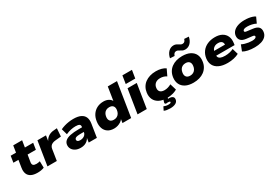

<svg xmlns="http://www.w3.org/2000/svg" viewBox="78 -2009 4996 3462"><g transform="rotate(-30 2576.0 -278.0)"><path d="M311 11Q229 11 178.5 -15.5Q128 -42 109 -92Q90 -142 101 -211L125 -364H20L41 -498H152L174 -637H359L337 -498H509L488 -364H316L292 -218Q286 -175 305.5 -156.5Q325 -138 373 -138Q391 -138 409.5 -141Q428 -144 446 -149L449 -14Q418 -1 384 5Q350 11 311 11Z M519 0 598 -498H776L756 -371H751Q774 -430 824.5 -466Q875 -502 948 -506L1010 -511L998 -345L883 -334Q842 -331 814 -318Q786 -305 770.5 -283.5Q755 -262 750 -231L714 0Z M1211 11Q1147 11 1102 -12.5Q1057 -36 1035 -75Q1013 -114 1019 -162Q1025 -207 1059.5 -237.5Q1094 -268 1164.5 -283.5Q1235 -299 1349 -299H1432L1418 -210H1343Q1294 -210 1264 -205.5Q1234 -201 1220 -190.5Q1206 -180 1203 -161Q1200 -140 1217 -126.5Q1234 -113 1270 -113Q1302 -113 1329 -124Q1356 -135 1374.5 -156Q1393 -177 1397 -205L1413 -307Q1419 -343 1395.5 -358.5Q1372 -374 1318 -374Q1269 -374 1217 -362.5Q1165 -351 1113 -327L1078 -450Q1115 -468 1160 -481.5Q1205 -495 1253.5 -502Q1302 -509 1348 -509Q1443 -509 1500.5 -481.5Q1558 -454 1580.5 -401.5Q1603 -349 1591 -272L1548 0H1378L1394 -99H1398Q1381 -63 1353.5 -38.5Q1326 -14 1290.5 -1.5Q1255 11 1211 11Z M1906 11Q1828 11 1777 -22.5Q1726 -56 1704.5 -115.5Q1683 -175 1693 -251Q1703 -332 1741 -389.5Q1779 -447 1839 -478Q1899 -509 1976 -509Q2035 -509 2079.5 -485Q2124 -461 2143 -419H2137L2182 -705H2374L2262 0H2081L2095 -86H2101Q2081 -54 2049 -32.5Q2017 -11 1980 0Q1943 11 1906 11ZM1979 -129Q2017 -129 2045 -144.5Q2073 -160 2090 -188.5Q2107 -217 2112 -255Q2119 -308 2094 -338Q2069 -368 2015 -368Q1978 -368 1950 -353Q1922 -338 1905 -310Q1888 -282 1883 -243Q1876 -190 1901 -159.5Q1926 -129 1979 -129Z M2484 -580 2510 -746H2709L2682 -580ZM2395 0 2474 -498H2666L2587 0Z M3005 11Q2909 11 2845 -22.5Q2781 -56 2752.5 -116Q2724 -176 2734 -254Q2742 -314 2769 -361.5Q2796 -409 2839.5 -441.5Q2883 -474 2940.5 -491.5Q2998 -509 3068 -509Q3128 -509 3181 -494.5Q3234 -480 3265 -456L3202 -324Q3177 -343 3142.5 -353Q3108 -363 3073 -363Q3040 -363 3014 -354.5Q2988 -346 2969.5 -330Q2951 -314 2940 -292.5Q2929 -271 2926 -244Q2919 -193 2947.5 -163.5Q2976 -134 3039 -134Q3073 -134 3109.5 -144.5Q3146 -155 3178 -174L3218 -42Q3193 -26 3158.5 -14Q3124 -2 3084.5 4.5Q3045 11 3005 11ZM2962 202Q2927 202 2892 196.5Q2857 191 2835 179L2871 107Q2892 116 2914 121.5Q2936 127 2964 127Q2993 127 3006.5 121.5Q3020 116 3021 105Q3023 94 3012 90Q3001 86 2980 86Q2971 86 2958.5 86.5Q2946 87 2933 90L2913 67L2939 -20H3027L3002 60L2965 40Q2980 36 2996.5 33.5Q3013 31 3030 31Q3061 31 3083.5 39Q3106 47 3117.5 64.5Q3129 82 3125 108Q3119 156 3075 179Q3031 202 2962 202Z M3559 11Q3460 11 3395 -23Q3330 -57 3301.5 -117Q3273 -177 3283 -254Q3291 -316 3318.5 -363.5Q3346 -411 3390 -443.5Q3434 -476 3491 -492.5Q3548 -509 3614 -509Q3713 -509 3778 -475Q3843 -441 3871.5 -381.5Q3900 -322 3889 -244Q3882 -183 3854 -135Q3826 -87 3782.5 -54.5Q3739 -22 3682 -5.5Q3625 11 3559 11ZM3568 -129Q3606 -129 3634 -144.5Q3662 -160 3679.5 -188.5Q3697 -217 3701 -255Q3708 -308 3683 -338Q3658 -368 3604 -368Q3567 -368 3539 -353Q3511 -338 3494 -310Q3477 -282 3472 -243Q3465 -190 3490 -159.5Q3515 -129 3568 -129ZM3500 -578 3407 -583Q3423 -662 3469 -708Q3515 -754 3578 -754Q3610 -754 3631.5 -742.5Q3653 -731 3671 -720Q3686 -710 3701 -702.5Q3716 -695 3735 -695Q3763 -695 3778.5 -711Q3794 -727 3804 -758L3897 -752Q3881 -672 3835.5 -627Q3790 -582 3726 -582Q3695 -582 3673.5 -592.5Q3652 -603 3633 -615Q3618 -625 3602.5 -632.5Q3587 -640 3568 -640Q3541 -640 3525.5 -624Q3510 -608 3500 -578Z M4271 11Q4164 11 4093.5 -22Q4023 -55 3992.5 -114.5Q3962 -174 3972 -253Q3983 -332 4026 -389.5Q4069 -447 4138.5 -478Q4208 -509 4297 -509Q4382 -509 4440.5 -477Q4499 -445 4525.5 -385.5Q4552 -326 4540 -243L4535 -207H4122L4137 -301H4407L4388 -285Q4393 -319 4383.5 -341.5Q4374 -364 4351.5 -376Q4329 -388 4293 -388Q4254 -388 4225 -374Q4196 -360 4178.5 -334Q4161 -308 4155 -272L4152 -253Q4146 -211 4156.5 -182.5Q4167 -154 4200.5 -139.5Q4234 -125 4293 -125Q4342 -125 4389 -135.5Q4436 -146 4469 -164L4505 -42Q4461 -17 4399 -3Q4337 11 4271 11Z M4835 11Q4757 11 4694.5 -2Q4632 -15 4592 -40L4640 -162Q4669 -147 4704.5 -136.5Q4740 -126 4777.5 -120.5Q4815 -115 4848 -115Q4891 -115 4913.5 -125.5Q4936 -136 4939 -153Q4940 -166 4931 -174Q4922 -182 4898 -185L4769 -200Q4695 -209 4662 -247Q4629 -285 4636 -345Q4643 -395 4678 -431.5Q4713 -468 4773 -488.5Q4833 -509 4914 -509Q4959 -509 4999.5 -503Q5040 -497 5073.5 -486Q5107 -475 5129 -459L5075 -342Q5038 -362 4990.5 -372.5Q4943 -383 4897 -383Q4850 -383 4828.5 -372Q4807 -361 4805 -344Q4803 -333 4811.5 -324.5Q4820 -316 4845 -313L4971 -297Q5048 -287 5081.5 -252Q5115 -217 5107 -152Q5100 -98 5064 -61.5Q5028 -25 4969 -7Q4910 11 4835 11Z"/></g></svg>

Font: Nunito Sans 10pt SemiExpanded Black
Style: Italic
Weight: 900
Width: 6
Italic angle: -9°
Designer: Vernon Adams
Foundry: Vernon Adams
Version: Version 3.101;gftools[0.9.27]